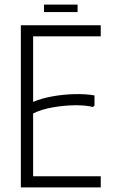

<svg xmlns="http://www.w3.org/2000/svg" viewBox="-20 -809 490 829"><path d="M415 -700V-652H123V-369Q158 -384 204 -392.5Q250 -401 299 -402.5Q348 -404 388 -397V-353L381 -347Q351 -355 304 -354.5Q257 -354 208 -345.5Q159 -337 123 -319V-48H415V0H70V-700ZM170 -789H315V-757H170Z"/></svg>

Font: Phudu Light
Style: Regular
Weight: 300
Version: Version 1.005;gftools[0.9.23]